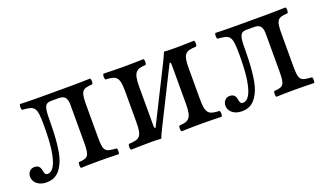

<svg xmlns="http://www.w3.org/2000/svg" viewBox="-52 -724 1744 1028"><g transform="rotate(-20 820.0 -209.5)"><path d="M418 -122V-307C418 -389 431 -394 486 -398C492 -404 492 -425 486 -431C456 -430 418 -429 378 -429H189C156 -429 117 -430 87 -431C81 -425 81 -404 87 -398C157.7 -393 168 -387 168 -279C168 -174 160 -119 146 -78C133 -42 116 -29 99 -29C86 -29 82 -37 80 -50C77 -69 71 -88 43 -88C18 -88 4 -68 4 -46C4 -15 32 12 78 12C129 12 157 -14 180 -68C200 -116 206 -218 206 -286C206 -364 209 -390 249 -390H294C332 -390 339 -366 339 -332V-122C339 -40 329 -35 277 -31C272 -25 272 -4 277 2C302 1 339 0 379 0C419 0 464 1 492 2C497 -4 497 -25 492 -31C427 -35 418 -40 418 -122Z M725 -63C722 -63 718 -65 718 -75V-303C718 -386 739 -395 790 -398C796 -404 796 -425 790 -431C767 -430 710 -429 673 -429C640.4 -429 600 -430 562 -431C556 -425 556 -404 562 -398C623 -395 639 -386 639 -303V-126C639 -43 623 -34 562 -31C556 -25 556 -4 562 2C601 1 641 0 673 0C695.6 0 723 1 734 2C739 -11.8 748.3 -31.7 758.6 -52.2L915 -365C918 -365 922 -363 922 -353V-126C922 -43 901 -34 850 -31C844 -25 844 -4 850 2C873 1 927.2 0 967 0C997.8 0 1039 1 1078 2C1084 -4 1084 -25 1078 -31C1017 -34 1001 -43 1001 -126V-303C1001 -386 1017 -395 1078 -398C1084 -404 1084 -425 1078 -431C1038 -430 997.8 -429 967 -429C944.8 -429 917 -430 907 -431C899.2 -412.5 890.1 -392.4 881.1 -374.5Z M1531 -122V-307C1531 -389 1544 -394 1599 -398C1605 -404 1605 -425 1599 -431C1569 -430 1531 -429 1491 -429H1302C1269 -429 1230 -430 1200 -431C1194 -425 1194 -404 1200 -398C1270.7 -393 1281 -387 1281 -279C1281 -174 1273 -119 1259 -78C1246 -42 1229 -29 1212 -29C1199 -29 1195 -37 1193 -50C1190 -69 1184 -88 1156 -88C1131 -88 1117 -68 1117 -46C1117 -15 1145 12 1191 12C1242 12 1270 -14 1293 -68C1313 -116 1319 -218 1319 -286C1319 -364 1322 -390 1362 -390H1407C1445 -390 1452 -366 1452 -332V-122C1452 -40 1442 -35 1390 -31C1385 -25 1385 -4 1390 2C1415 1 1452 0 1492 0C1532 0 1577 1 1605 2C1610 -4 1610 -25 1605 -31C1540 -35 1531 -40 1531 -122Z"/></g></svg>

Font: Libertinus Math
Style: Regular
Weight: 400
Designer: Philipp H. Poll
Foundry: Khaled Hosny
Version: Version 6.2